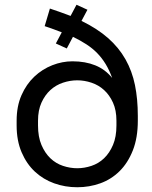

<svg xmlns="http://www.w3.org/2000/svg" viewBox="-20 -778 640 808"><path d="M305 10Q254 10 208 -6.5Q162 -23 127 -55.5Q92 -88 71 -137Q50 -186 50 -250V-270Q50 -331 70.5 -377.5Q91 -424 124.5 -455.5Q158 -487 200 -503.5Q242 -520 285 -520Q339 -520 381 -503Q423 -486 452 -450Q440 -483 424.5 -508.5Q409 -534 389 -554.5Q369 -575 343.5 -591.5Q318 -608 287 -623L261 -574L215 -595L240 -642Q223 -649 205.5 -655Q188 -661 168 -668L190 -742Q213 -734 235 -726.5Q257 -719 277 -711L302 -758L348 -737L323 -690Q389 -658 434.5 -618Q480 -578 508 -528.5Q536 -479 548 -420Q560 -361 560 -290V-270Q560 -198 539 -145Q518 -92 483 -57.5Q448 -23 402 -6.5Q356 10 305 10ZM305 -70Q335 -70 365 -80Q395 -90 418 -112Q441 -134 455.5 -168Q470 -202 470 -250V-270Q470 -314 455.5 -346Q441 -378 418 -399Q395 -420 365 -430Q335 -440 305 -440Q275 -440 245 -430Q215 -420 192 -399Q169 -378 154.5 -346Q140 -314 140 -270V-250Q140 -202 154.5 -168Q169 -134 192 -112Q215 -90 245 -80Q275 -70 305 -70Z"/></svg>

Font: Golos Text VF
Style: Regular
Weight: 400
Designer: A.Korolkova, Vitaly Kuzmin
Foundry: ParaType Ltd
Version: Version 2.003